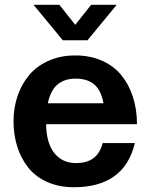

<svg xmlns="http://www.w3.org/2000/svg" viewBox="-20 -764 624 796"><path d="M342.8 -597.2H240.2L119.1 -744.1H226.1L292 -661.1L357.9 -744.1H463.9ZM547.9 -249H170.9Q172.9 -168.5 206.1 -128.2Q239.3 -87.9 294.9 -87.9Q340.3 -87.9 367.4 -108.2Q394.5 -128.4 405.8 -170.9H539.1Q495.6 12.2 286.1 12.2Q224.1 12.2 175.3 -9.8Q126.5 -31.7 96.7 -69.6Q66.9 -107.4 51.5 -156.2Q36.1 -205.1 36.1 -261.2Q36.1 -316.9 52.7 -366Q69.3 -415 100.8 -452.6Q132.3 -490.2 181.6 -512.2Q231 -534.2 292 -534.2Q353.5 -534.2 402.6 -512.5Q451.7 -490.7 483.2 -452.1Q514.6 -413.6 531.2 -361.8Q547.9 -310.1 547.9 -249ZM293 -438Q248 -438 219 -414.1Q189.9 -390.1 178.2 -335.9H409.2Q398.9 -390.1 370.6 -414.1Q342.3 -438 293 -438Z"/></svg>

Font: Standard
Style: Bold
Weight: 400
Designer: Bryce Wilner
Version: Version 2.000;PS 2.0;hotconv 16.6.51;makeotf.lib2.5.65220 DE